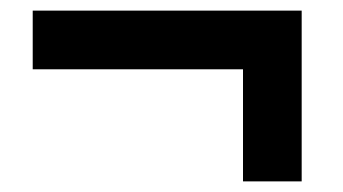

<svg xmlns="http://www.w3.org/2000/svg" viewBox="-20 -407 640 358"><path d="M433.1 -68.8V-277.8H41V-387.2H542.5V-68.8Z"/></svg>

Font: Cousine
Style: Bold
Weight: 700
Monospace: yes
Designer: Steve Matteson
Foundry: Ascender Corporation
Version: Version 1.20